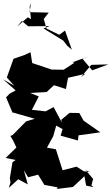

<svg xmlns="http://www.w3.org/2000/svg" viewBox="-50 -1196 733 1264"><path d="M533 -825 427 -786 440 -783 369 -737 290 -738 162 -781 151 -852 109 -833 39 -809 -5 -686 43 -632 -30 -674 53 -601 13 -579 -10 -555 37 -444 33 -456 179 -414 122 -397 33 -307 18 -301 38 -268 27 -290 58 -225 -13 -156 53 -143 32 -128 15 -24 19 6 8 41 70 -16 133 18 107 -75 135 -29 201 -46 242 21 331 38 323 48 430 35 506 -36 517 26 565 36 552 24 563 -18 514 -76 542 -62 501 -69 454 -99 362 -75 318 -213 259 -224 300 -298 320 -369 362 -346 349 -303 463 -271 467 -305 610 -325 500 -402 472 -452 408 -453 353 -407 358 -388 303 -491 250 -463 160 -473 205 -561 149 -584 257 -590 305 -635 384 -610 398 -684 511 -710 483 -688 551 -769 663 -772 557 -733 493 -809ZM145 -1152 154 -1070 133 -1082 62 -1021 94 -1058 135 -1023 277 -1024 236 -1009 366 -929 393 -894 423 -869 378 -995 340 -967 256 -1008 238 -1071 271 -1113 145 -1116 154 -1176Z"/></svg>

Font: Hussar Lance
Style: Regular
Weight: 700
Foundry: Cannot Into Space Fonts, PlusOne Fonts
Version: Version 2.27